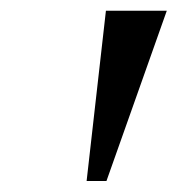

<svg xmlns="http://www.w3.org/2000/svg" viewBox="-20 -845 354 358"><path d="M291 -825 178.5 -507.5H141.5L177.5 -825Z"/></svg>

Font: Merriweather 96pt SemiBold
Style: Italic
Weight: 600
Italic angle: -7.8°
Version: Version 2.101